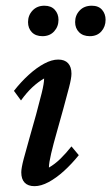

<svg xmlns="http://www.w3.org/2000/svg" viewBox="-20 -637 386 665"><path d="M99.6 7.8Q77.1 7.8 65.4 -4.4Q53.7 -16.6 53.7 -40Q53.7 -54.7 62 -86.4Q70.3 -118.2 82 -158.7Q93.8 -199.2 105 -240.2Q116.2 -281.2 124.5 -314.9Q132.8 -348.6 132.8 -365.2Q112.3 -353.5 92.3 -335Q72.3 -316.4 52.7 -289.1L28.3 -322.3Q52.7 -353.5 79.6 -377.9Q106.4 -402.3 132.8 -416.5Q159.2 -430.7 181.6 -430.7Q204.1 -430.7 215.8 -418Q227.5 -405.3 227.5 -381.8Q227.5 -366.2 219.2 -334.5Q210.9 -302.7 199.7 -261.7Q188.5 -220.7 176.8 -179.7Q165 -138.7 157.2 -105.5Q149.4 -72.3 149.4 -56.6Q169.9 -68.4 189 -86.9Q208 -105.5 227.5 -129.9L252.9 -99.6Q228.5 -69.3 201.7 -44.9Q174.8 -20.5 148.4 -6.3Q122.1 7.8 99.6 7.8ZM127 -511.7Q103.5 -511.7 90.3 -525.4Q77.1 -539.1 77.1 -560.5Q77.1 -584 92.8 -600.6Q108.4 -617.2 133.8 -617.2Q157.2 -617.2 169.9 -603Q182.6 -588.9 182.6 -568.4Q182.6 -544.9 167.5 -528.3Q152.3 -511.7 127 -511.7ZM291 -511.7Q267.6 -511.7 253.9 -525.4Q240.2 -539.1 240.2 -560.5Q240.2 -584 255.9 -600.6Q271.5 -617.2 297.9 -617.2Q321.3 -617.2 333.5 -603Q345.7 -588.9 345.7 -568.4Q345.7 -544.9 331.1 -528.3Q316.4 -511.7 291 -511.7Z"/></svg>

Font: Crimson Pro ExtraLight Medium
Style: Italic
Weight: 500
Italic angle: -12°
Version: Version 1.002